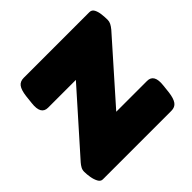

<svg xmlns="http://www.w3.org/2000/svg" viewBox="-152 -654 786 786"><g transform="rotate(-45 241.0 -261.5)"><path d="M19 0Q7 0 0 -13Q-7 -26 -10 -43.5Q-13 -61 -13 -76Q-13 -87 -8 -96Q-3 -105 4 -113L317 -465L376 -366H68Q27 -366 34 -426L38 -463Q42 -495 52.5 -509Q63 -523 84 -523H464Q478 -523 484.5 -510.5Q491 -498 493 -480.5Q495 -463 495 -448Q495 -438 490.5 -429Q486 -420 477 -409L166 -58L107 -157H432Q473 -157 466 -97L462 -60Q458 -29 447.5 -14.5Q437 0 416 0Z"/></g></svg>

Font: Asap Black
Style: Italic
Weight: 900
Italic angle: -6°
Designer: Pablo Cosgaya
Foundry: Omnibus-Type
Version: Version 3.001